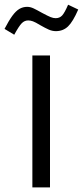

<svg xmlns="http://www.w3.org/2000/svg" viewBox="-52 -811 359 831"><path d="M242.8 -790.6Q227.7 -755.6 216.9 -743.9Q206.1 -732.3 188.9 -732.3Q178.6 -732.3 167 -737Q155.4 -741.7 130.7 -754.9Q107.4 -768 93.3 -774.7Q79.2 -781.4 65.5 -781.4Q47.3 -781.4 31.9 -772.4Q16.6 -763.4 1.3 -742.5Q-13.9 -721.6 -32.4 -686L9.6 -660.7Q30.1 -698.2 42.1 -710.4Q54.1 -722.6 70.1 -722.6Q79.9 -722.6 90.5 -718.7Q101.2 -714.9 121.2 -702.6Q143 -690.1 158.6 -683.1Q174.2 -676.2 190 -676.2Q221.1 -676.2 242.5 -696.7Q263.9 -717.3 286.6 -769.8ZM164.4 -570.8H88.1V0H164.4Z"/></svg>

Font: Estedad VF
Style: Regular
Weight: 100
Designer: Amin Abedi
Version: Version 7.3